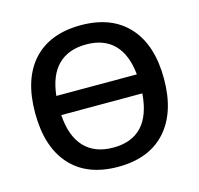

<svg xmlns="http://www.w3.org/2000/svg" viewBox="-106 -839 1000 963"><g transform="rotate(-15 394.0 -357.5)"><path d="M184.1 -414.1H602.1Q591.8 -518.1 539.6 -571.5Q487.3 -625 395 -625Q302.7 -625 249 -572.3Q195.3 -519.5 184.1 -414.1ZM393.6 -89.8Q586.9 -89.8 604 -314.9H183.1Q190.4 -204.1 244.1 -147Q297.9 -89.8 393.6 -89.8ZM640.9 -629.2Q728 -533.2 728 -358.4Q728 -183.6 640.9 -86.9Q553.7 9.8 393.1 9.8Q232.4 9.8 145.8 -86.2Q59.1 -182.1 59.1 -358.9Q59.1 -535.6 146.2 -630.4Q233.4 -725.1 393.6 -725.1Q553.7 -725.1 640.9 -629.2Z"/></g></svg>

Font: OpenSans-Semibold
Style: Regular
Weight: 600
Foundry: Ascender Corporation
Version: Version 1.10